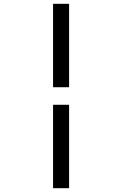

<svg xmlns="http://www.w3.org/2000/svg" viewBox="-20 -843 640 1006"><path d="M258 -386V-823H342V-386ZM258 143V-294H342V143Z"/></svg>

Font: Iosevka SS04 Extended Oblique
Style: Regular
Weight: 400
Width: 7
Italic angle: -9°
Monospace: yes
Designer: Belleve Invis
Foundry: Belleve Invis
Version: Version 19.0.0; ttfautohint (v1.8.4)